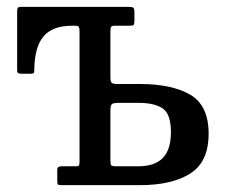

<svg xmlns="http://www.w3.org/2000/svg" viewBox="-20 -540 684 560"><path d="M158.5 0Q150.5 0 148.8 -2.5Q147 -5 147 -13V-44Q147 -51.5 150.8 -53.2Q154.5 -55 161 -55H201Q209 -55 210.5 -58Q212 -61 212 -68.5V-448Q212 -457.5 210.2 -461.2Q208.5 -465 199 -465H190Q134 -465 107.5 -434.5Q81 -404 80 -337Q80 -330 78.8 -327.5Q77.5 -325 70 -325H44Q37 -325 33.5 -326.5Q30 -328 30 -335V-505.5Q30 -514 32 -517Q34 -520 42 -520H354Q364 -520 368 -518Q372 -516 372 -505V-479.5Q372 -469 369.5 -467Q367 -465 356.5 -465H314.5Q306.5 -465 304.2 -461.8Q302 -458.5 302 -450V-315Q302 -302.5 305.5 -298.8Q309 -295 322 -295H388.5Q481 -295 534.8 -263.8Q588.5 -232.5 588.5 -150Q588.5 -67.5 534.8 -33.8Q481 0 388.5 0ZM383.5 -55Q431 -55 454.8 -79.2Q478.5 -103.5 478.5 -155Q478.5 -207 454.8 -223.5Q431 -240 383.5 -240H325Q310.5 -240 306.2 -236.2Q302 -232.5 302 -217V-73Q302 -61 304.2 -58Q306.5 -55 318.5 -55Z"/></svg>

Font: Besley* Narrow
Style: Regular
Weight: 400
Width: 4
Designer: Owen Earl
Foundry: indestructible type*
Version: Version 3.000; ttfautohint (v1.8.3)